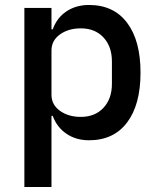

<svg xmlns="http://www.w3.org/2000/svg" viewBox="-20 -552 632 772"><path d="M78 -520H187V-434H192Q209 -481 247.5 -506.5Q286 -532 338 -532Q437 -532 491 -460.5Q545 -389 545 -260Q545 -131 491 -59.5Q437 12 338 12Q286 12 247.5 -14Q209 -40 192 -86H187V200H78ZM305 -82Q362 -82 396 -118.5Q430 -155 430 -215V-305Q430 -365 396 -401.5Q362 -438 305 -438Q255 -438 221 -413.5Q187 -389 187 -349V-171Q187 -131 221 -106.5Q255 -82 305 -82Z"/></svg>

Font: IBM Plex Thai Medium
Style: Regular
Weight: 500
Designer: Mike Abbink, Paul van der Laan, Pieter van Rosmalen, Ben Mitchell, Mark Frömberg
Foundry: Bold Monday
Version: Version 1.0